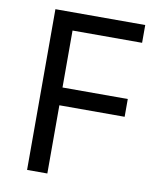

<svg xmlns="http://www.w3.org/2000/svg" viewBox="-81 -777 681 840"><g transform="rotate(10 259.5 -357.0)"><path d="M187 0H97V-714H496V-635H187V-382H477V-303H187Z"/></g></svg>

Font: telugu15
Style: Book
Weight: 400
Designer: Jelle Bosma - Monotype Design Team
Foundry: Monotype Imaging Inc.
Version: Version 2.003